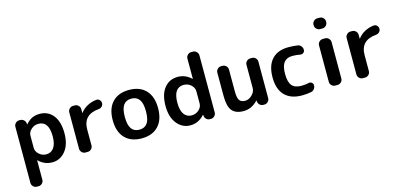

<svg xmlns="http://www.w3.org/2000/svg" viewBox="-79 -1299 4337 2068"><g transform="rotate(-15 2089.5 -265.0)"><path d="M201 -328V-192Q201 -152 235.5 -121Q270 -90 316 -90Q369 -90 400 -133Q431 -176 431 -260Q431 -430 316 -430Q270 -430 235.5 -399Q201 -368 201 -328ZM126 220Q103 220 86 203Q69 186 69 163V-463Q69 -486 86 -503Q103 -520 126 -520H138Q162 -520 179 -503.5Q196 -487 197 -463V-456Q197 -455 198 -455Q199 -455 200 -456Q236 -496 272 -513Q308 -530 356 -530Q450 -530 506 -459.5Q562 -389 562 -260Q562 -135 503.5 -62.5Q445 10 356 10Q269 10 205 -53Q204 -54 203 -54Q202 -54 202 -53V163Q202 186 185.5 203Q169 220 146 220Z M727 0Q704 0 687 -17Q670 -34 670 -57V-463Q670 -486 687 -503Q704 -520 727 -520H747Q770 -520 787 -503Q804 -486 804 -463V-421Q804 -420 805 -420Q807 -420 807 -421Q836 -461 883 -486.5Q930 -512 986 -518Q1007 -520 1022 -504.5Q1037 -489 1037 -468Q1037 -447 1022 -432Q1007 -417 986 -415Q809 -401 809 -235V-57Q809 -34 792 -17Q775 0 752 0Z M1441.5 -391.5Q1412 -433 1353 -433Q1294 -433 1264.5 -391.5Q1235 -350 1235 -260Q1235 -170 1264.5 -128.5Q1294 -87 1353 -87Q1412 -87 1441.5 -128.5Q1471 -170 1471 -260Q1471 -350 1441.5 -391.5ZM1539.5 -60.5Q1473 10 1353 10Q1233 10 1166.5 -60.5Q1100 -131 1100 -260Q1100 -389 1166.5 -459.5Q1233 -530 1353 -530Q1473 -530 1539.5 -459.5Q1606 -389 1606 -260Q1606 -131 1539.5 -60.5Z M1936 -430Q1821 -430 1821 -260Q1821 -175 1852 -132.5Q1883 -90 1936 -90Q1983 -90 2017 -121Q2051 -152 2051 -192V-328Q2051 -368 2017 -399Q1983 -430 1936 -430ZM1896 10Q1807 10 1748 -62.5Q1689 -135 1689 -260Q1689 -389 1745.5 -459.5Q1802 -530 1896 -530Q1981 -530 2046 -468Q2047 -467 2048 -467Q2049 -467 2049 -468V-693Q2049 -716 2066 -733Q2083 -750 2106 -750H2126Q2149 -750 2166 -733Q2183 -716 2183 -693V-57Q2183 -34 2166 -17Q2149 0 2126 0H2115Q2091 0 2074.5 -16.5Q2058 -33 2057 -57L2056 -64Q2056 -65 2055 -65Q2054 -65 2053 -64Q1987 10 1896 10Z M2489 10Q2401 10 2361 -38.5Q2321 -87 2321 -203V-463Q2321 -486 2338 -503Q2355 -520 2378 -520H2394Q2417 -520 2434 -503Q2451 -486 2451 -463V-217Q2451 -147 2470 -120Q2489 -93 2534 -93Q2575 -93 2610.5 -128Q2646 -163 2646 -203V-463Q2646 -486 2663 -503Q2680 -520 2703 -520H2723Q2746 -520 2762.5 -503Q2779 -486 2779 -463V-57Q2779 -34 2762.5 -17Q2746 0 2723 0H2710Q2686 0 2669.5 -16.5Q2653 -33 2652 -57L2651 -64Q2651 -65 2650 -65Q2649 -65 2648 -64Q2580 10 2489 10Z M3140 10Q3016 10 2949 -58.5Q2882 -127 2882 -260Q2882 -391 2946.5 -460.5Q3011 -530 3130 -530Q3183 -530 3232 -523Q3255 -520 3270 -502Q3285 -484 3285 -460Q3285 -440 3269.5 -428Q3254 -416 3234 -420Q3195 -428 3147 -428Q3084 -428 3053 -388Q3022 -348 3022 -260Q3022 -170 3055 -131Q3088 -92 3157 -92Q3206 -92 3242 -101Q3261 -106 3276.5 -94Q3292 -82 3292 -63Q3292 -39 3277.5 -21Q3263 -3 3240 1Q3189 10 3140 10Z M3512 0Q3489 0 3472 -17Q3455 -34 3455 -57V-463Q3455 -486 3472 -503Q3489 -520 3512 -520H3538Q3561 -520 3578 -503Q3595 -486 3595 -463V-57Q3595 -34 3578 -17Q3561 0 3538 0ZM3512 -630Q3489 -630 3472 -647Q3455 -664 3455 -687V-693Q3455 -716 3472 -733Q3489 -750 3512 -750H3538Q3561 -750 3578 -733Q3595 -716 3595 -693V-687Q3595 -664 3578 -647Q3561 -630 3538 -630Z M3820 0Q3797 0 3780 -17Q3763 -34 3763 -57V-463Q3763 -486 3780 -503Q3797 -520 3820 -520H3840Q3863 -520 3880 -503Q3897 -486 3897 -463V-421Q3897 -420 3898 -420Q3900 -420 3900 -421Q3929 -461 3976 -486.5Q4023 -512 4079 -518Q4100 -520 4115 -504.5Q4130 -489 4130 -468Q4130 -447 4115 -432Q4100 -417 4079 -415Q3902 -401 3902 -235V-57Q3902 -34 3885 -17Q3868 0 3845 0Z"/></g></svg>

Font: Rounded Mplus 1c Bold
Style: Bold
Weight: 700
Version: Version 1.059.20150529